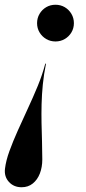

<svg xmlns="http://www.w3.org/2000/svg" viewBox="-26 -550 364 808"><path d="M65 238Q32 238 11.5 215.5Q-9 193 -5 160Q-1 126 13.8 85.5Q28.5 45 48.8 -0.2Q69 -45.5 91 -92.8Q113 -140 132.8 -188Q152.5 -236 164.5 -282H167.5Q158.5 -237 154.2 -194.5Q150 -152 149 -111.5Q148 -71 148.8 -32Q149.5 7 150.8 45Q152 83 152 121Q152 153.5 141.8 180Q131.5 206.5 112 222.2Q92.5 238 65 238ZM207.5 -375.5Q186 -375.5 168.5 -385.8Q151 -396 140.5 -413.5Q130 -431 130 -452.5Q130 -474 140.5 -491.8Q151 -509.5 168.5 -519.8Q186 -530 207.5 -530Q229 -530 246.5 -519.8Q264 -509.5 274.5 -491.8Q285 -474 285 -452.5Q285 -431 274.5 -413.5Q264 -396 246.5 -385.8Q229 -375.5 207.5 -375.5Z"/></svg>

Font: Bodoni Moda 72pt SemiBold
Style: Italic
Weight: 600
Italic angle: -13°
Designer: Owen Earl
Foundry: indestructible type
Version: Version 2.004